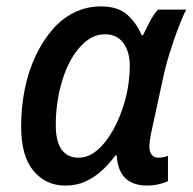

<svg xmlns="http://www.w3.org/2000/svg" viewBox="-20 -569 601 599"><path d="M184 10Q123 10 84.5 -36Q46 -82 46 -174Q46 -236 57.5 -292Q69 -348 91 -394.5Q113 -441 143 -476Q173 -511 211.5 -530Q250 -549 295 -549Q348 -549 377 -523Q406 -497 422 -459H426Q434 -476 446.5 -500Q459 -524 473 -539H561Q550 -518 536 -481.5Q522 -445 508.5 -401Q495 -357 486 -313L452 -156Q449 -143 447.5 -131Q446 -119 446 -111Q446 -95 453.5 -86Q461 -77 474 -77Q481 -77 489.5 -78.5Q498 -80 504 -83V-4Q495 1 476.5 5.5Q458 10 438 10Q411 10 390 0Q369 -10 357.5 -31Q346 -52 344 -84H340Q321 -58 298 -37Q275 -16 247 -3Q219 10 184 10ZM225 -77Q256 -77 283.5 -100.5Q311 -124 333.5 -164.5Q356 -205 370 -255Q378 -285 381.5 -312.5Q385 -340 385 -363Q385 -407 365 -434.5Q345 -462 308 -462Q280 -462 257 -446.5Q234 -431 214.5 -403.5Q195 -376 181.5 -339.5Q168 -303 161 -262Q154 -221 154 -179Q154 -127 172.5 -102Q191 -77 225 -77Z"/></svg>

Font: Noto Sans Display Medium
Style: Italic
Weight: 500
Italic angle: -12°
Designer: Monotype Design Team
Foundry: Monotype Imaging Inc.
Version: Version 2.003